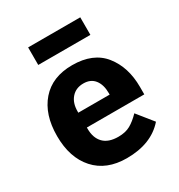

<svg xmlns="http://www.w3.org/2000/svg" viewBox="-174 -845 911 976"><g transform="rotate(-30 281.0 -357.5)"><path d="M134 -624V-727H440V-624ZM288 12Q169 12 102.5 -62Q36 -136 36 -263Q36 -389 100.5 -463Q165 -537 282 -537Q405 -537 465.5 -461Q526 -385 526 -269V-225H189V-217Q189 -164 218 -134Q247 -104 305 -104Q347 -104 375.5 -120Q404 -136 434 -167L508 -75Q432 12 288 12ZM285 -428Q241 -428 215 -398.5Q189 -369 189 -320V-312H373V-321Q373 -370 350.5 -399Q328 -428 285 -428Z"/></g></svg>

Font: Aneliza
Style: Bold
Weight: 700
Designer: Mike Abbink, Paul van der Laan, Pieter van Rosmalen
Foundry: Bold Monday
Version: Version 3.0